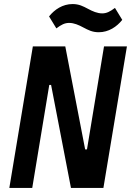

<svg xmlns="http://www.w3.org/2000/svg" viewBox="-20 -927 646 947"><path d="M467 -768C516 -768 556 -795 583 -829L547 -888C523 -870 506 -861 484 -861C460 -861 437 -871 413 -884C390 -896 370 -907 338 -907C289 -907 249 -880 222 -846L258 -787C282 -805 299 -814 321 -814C345 -814 368 -804 392 -791C415 -779 435 -768 467 -768ZM330 0H490L606 -698H493L409 -190H400L302 -698H142L26 0H139L223 -508H232Z"/></svg>

Font: IBM Plex Mono SmBld
Style: Italic
Weight: 600
Italic angle: -9.5°
Monospace: yes
Designer: Mike Abbink, Paul van der Laan, Pieter van Rosmalen
Foundry: Bold Monday
Version: Version 2.004